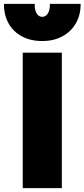

<svg xmlns="http://www.w3.org/2000/svg" viewBox="-41 -972 436 992"><path d="M76.5 0V-700H278.5V0ZM177.5 -760Q117 -760 72.2 -784Q27.5 -808 3.2 -851.2Q-21 -894.5 -20.5 -952H138.5Q137 -921.5 148 -903.2Q159 -885 177.5 -885Q195.5 -885 206.8 -903.2Q218 -921.5 216.5 -952H375.5Q376 -895.5 351.2 -852.2Q326.5 -809 281.8 -784.5Q237 -760 177.5 -760Z"/></svg>

Font: Geologica Thin Roman Black
Style: Regular
Weight: 900
Version: Version 1.010;gftools[0.9.28]